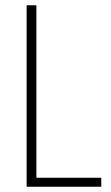

<svg xmlns="http://www.w3.org/2000/svg" viewBox="-20 -708 419 728"><path d="M81 0V-688H118V-34H364V0Z"/></svg>

Font: Saira Thin Condensed
Style: Regular
Weight: 100
Width: 3
Version: Version 1.101